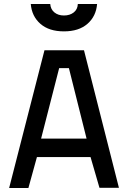

<svg xmlns="http://www.w3.org/2000/svg" viewBox="-20 -947 645 967"><path d="M26 0 204 -694H403L579 -1H481L436 -156H166L123 0ZM278 -604 187 -249H416L327 -604ZM135 -927H233Q235 -900 254 -884.5Q273 -869 302 -869Q332 -869 351.5 -884.5Q371 -900 372 -927H469Q464 -865 420.5 -827Q377 -789 302 -789Q227 -789 183.5 -827Q140 -865 135 -927Z"/></svg>

Font: TitilliumText22L Lt
Style: Medium
Weight: 500
Designer: Campivisivi
Foundry: Campivisivi
Version: 1.000